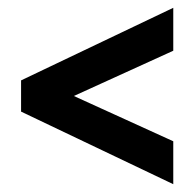

<svg xmlns="http://www.w3.org/2000/svg" viewBox="-20 -543 498 492"><path d="M424 -71 34 -257V-337L424 -523V-413L99 -265V-329L424 -181Z"/></svg>

Font: Rokkitt ExtraBold
Style: Regular
Weight: 800
Version: Version 3.103